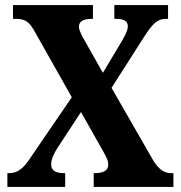

<svg xmlns="http://www.w3.org/2000/svg" viewBox="-20 -734 711 754"><path d="M9 0H236V-54H232C194 -54 181 -67 181 -89C181 -110 193 -133 205 -152L298 -294L376 -156C401 -113 405 -102 405 -87C405 -65 387 -54 352 -54H348V0H661V-54H650C628 -54 603 -67 580 -107L418 -389L545 -588C580 -642 598 -660 632 -660H640V-714H429V-660H433C460 -660 482 -655 482 -631C482 -613 467 -587 457 -570L384 -448L314 -572C302 -592 290 -615 290 -629C290 -645 300 -660 340 -660H345V-714H31V-660H43C85 -660 98 -642 118 -607L262 -352L106 -124C78 -81 57 -54 14 -54H9Z"/></svg>

Font: Noto Serif Sinhala Condensed ExtraBold
Style: Regular
Weight: 800
Width: 3
Designer: Jelle Bosma - Monotype Design Team
Foundry: Monotype Imaging Inc.
Version: Version 2.007